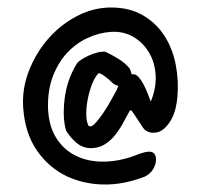

<svg xmlns="http://www.w3.org/2000/svg" viewBox="-20 -598 530 512"><path d="M336 -400Q343 -400 350 -392Q357 -384 363 -372.5Q369 -361 374 -348.5Q379 -336 382 -327Q397 -363 395 -397.5Q393 -432 377 -458.5Q361 -485 335 -500Q309 -515 276 -513Q244 -511 213 -496.5Q182 -482 158.5 -456.5Q135 -431 121 -394.5Q107 -358 108 -310Q110 -263 128.5 -232.5Q147 -202 176 -186Q212 -166 258.5 -167Q305 -168 352 -188Q358 -190 366 -192Q374 -194 380.5 -193.5Q387 -193 391.5 -188Q396 -183 396 -172Q396 -161 389 -148Q382 -135 366 -127Q309 -105 256 -106Q203 -107 158 -128Q110 -151 78.5 -196.5Q47 -242 42 -309Q38 -359 56.5 -407.5Q75 -456 108 -494Q141 -532 185 -555Q229 -578 276 -578Q326 -578 361.5 -557Q397 -536 418.5 -502.5Q440 -469 448.5 -426Q457 -383 453 -339Q452 -325 448 -308.5Q444 -292 436 -278Q428 -264 416.5 -254Q405 -244 389 -244Q370 -244 360 -259.5Q350 -275 340 -290Q331 -304 329 -304Q326 -304 324 -299Q316 -284 306.5 -267Q297 -250 285 -235.5Q273 -221 257.5 -212Q242 -203 222 -203Q200 -203 183 -218Q166 -233 156 -250Q150 -272 150 -297Q150 -322 154 -346Q158 -370 166.5 -391.5Q175 -413 186 -430Q189 -434 197.5 -439.5Q206 -445 217 -450Q228 -455 240 -458Q252 -461 261 -460Q278 -452 296 -441Q314 -430 326 -415Q328 -411 329 -407.5Q330 -404 331 -400ZM280 -377Q270 -387 257.5 -396Q245 -405 242 -402Q232 -391 225 -372.5Q218 -354 214 -333.5Q210 -313 210 -294.5Q210 -276 215 -265Q216 -261 220 -261Q226 -260 236 -271.5Q246 -283 256.5 -298.5Q267 -314 276 -330.5Q285 -347 290 -356Q292 -359 293 -362.5Q294 -366 296 -369Q286 -371 280 -377Z"/></svg>

Font: Nanum Pen
Style: Regular
Weight: 400
Designer: Doo-yul Kwak; Hyunghwan Choi; Nicolas Noh;
Foundry: NHN Corporation
Version: Version 1.10